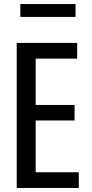

<svg xmlns="http://www.w3.org/2000/svg" viewBox="-20 -933 457 953"><path d="M63 0V-720H157V0ZM115 0V-78H371V0ZM115 -335V-412H350V-335ZM115 -642V-720H363V-642ZM81 -849V-913H355V-849Z"/></svg>

Font: Instrument Sans Condensed Medium
Style: Regular
Weight: 500
Width: 3
Designer: Rodrigo Fuenzalida
Foundry: fragTYPE
Version: Version 1.000;gftools[0.9.28]